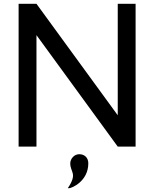

<svg xmlns="http://www.w3.org/2000/svg" viewBox="-20 -772 812 1011"><path d="M78 0H172V-587L600 0H694V-752H600V-165L172 -752H78ZM337 219H344C357 219 445 183 445 88C445 58 425 40 397 40C370 40 350 65 350 88C350 137 390 140 337 219Z"/></svg>

Font: Hibana 45 SubMedium
Style: Regular
Weight: 500
Width: 6
Designer: pygmalion
Foundry: ybstudio
Version: Version 2021.007;FEAKit 1.0